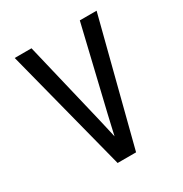

<svg xmlns="http://www.w3.org/2000/svg" viewBox="-171 -863 942 991"><g transform="rotate(-30 300.0 -367.5)"><path d="M245 0 182 -245 56 -735H156L273 -245Q280 -216 286.5 -186.5Q293 -157 300 -127Q307 -157 313.5 -186.5Q320 -216 327 -245L444 -735H544L418 -245L355 0Z"/></g></svg>

Font: Iosevka Aile Medium
Style: Regular
Weight: 500
Designer: Belleve Invis
Foundry: Belleve Invis
Version: Version 27.3.5; ttfautohint (v1.8.4)